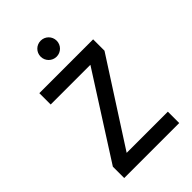

<svg xmlns="http://www.w3.org/2000/svg" viewBox="-261 -1005 1109 1109"><g transform="rotate(-45 293.0 -451.0)"><path d="M73.2 0H522.5V-92.8H186L512.7 -600.6V-693.4H73.2V-600.6H397.5L73.2 -92.8ZM293 -771.5C329.1 -771.5 358.4 -800.8 358.4 -836.9C358.4 -873.5 329.1 -902.3 293 -902.3C256.8 -902.3 227.5 -873.5 227.5 -836.9C227.5 -800.8 256.8 -771.5 293 -771.5Z"/></g></svg>

Font: Cascadia Mono NF
Style: Regular
Weight: 400
Monospace: yes
Designer: Aaron Bell
Foundry: Saja Typeworks
Version: Version 2404.023